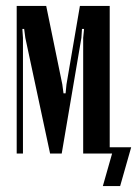

<svg xmlns="http://www.w3.org/2000/svg" viewBox="-20 -515 460 644"><path d="M348 0H259V-388L262 -418H255L253 -388L187 0H148L65 -388L61 -418H55L57 -388V0H36V-495H135L189 -232L193 -202H200L203 -232L248 -495H348ZM325 109 356 0H341V-21H420L383 109Z"/></svg>

Font: Moniqa Narrow Heading
Style: Bold
Weight: 700
Width: 4
Designer: Rajesh Rajput
Foundry: Rajesh Rajput
Version: Version 1.000